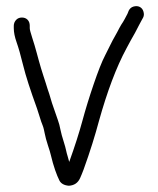

<svg xmlns="http://www.w3.org/2000/svg" viewBox="-20 -556 503 613"><path d="M200 37C217 36 229 28 236 12C239 5 243 -4 247 -15C268 -73 284 -125 296 -170C322 -263 351 -341 384 -402L398 -428C403 -437 407 -444 411 -451C415 -458 419 -466 424 -476C429 -486 434 -494 437 -500C440 -506 440 -512 438 -519C436 -526 432 -531 426 -534C420 -537 413 -537 406 -535C399 -533 394 -528 391 -522L387 -512C384 -506 381 -501 378 -495C375 -489 371 -483 367 -477C363 -471 359 -462 354 -453L339 -426C334 -417 327 -401 316 -380C305 -359 293 -328 279 -287C265 -246 253 -207 243 -170C233 -133 219 -89 201 -39L196 -57C194 -64 192 -70 191 -76C190 -82 187 -92 183 -105C179 -118 175 -131 173 -142C171 -153 168 -164 165 -172C162 -180 159 -189 156 -198L146 -227C143 -238 140 -248 137 -257C134 -266 130 -277 126 -291C122 -305 116 -320 111 -338C106 -356 101 -372 97 -388C93 -404 88 -419 83 -435C78 -451 75 -461 75 -466V-474C75 -481 73 -488 68 -493C63 -498 57 -500 50 -500C43 -500 37 -498 32 -493C27 -488 24 -481 24 -474V-466C24 -453 27 -438 33 -421C39 -404 46 -380 54 -347C62 -314 77 -268 98 -210L107 -182C110 -172 113 -163 116 -156C119 -149 121 -139 123 -129C125 -119 128 -107 133 -92C138 -77 141 -67 142 -62C151 -24 161 3 170 21C175 30 185 36 200 37Z"/></svg>

Font: AppleStorm
Style: Rg
Weight: 400
Foundry: Cannot Into Space Fonts
Version: Version 1.01